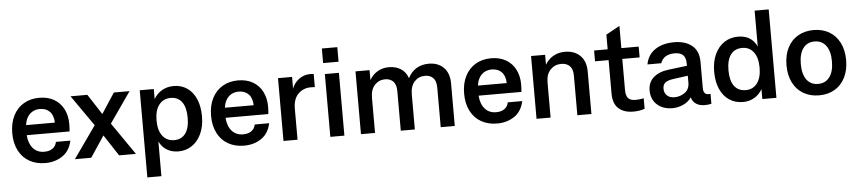

<svg xmlns="http://www.w3.org/2000/svg" viewBox="-48 -1016 6808 1523"><g transform="rotate(-5 3356.0 -255.0)"><path d="M490 -223H149Q154 -156 187.5 -118Q221 -80 277 -80Q318 -80 343.5 -98.5Q369 -117 375 -150H490Q473 -69 414.5 -29.5Q356 10 277 10Q205 10 150.5 -21Q96 -52 66 -110.5Q36 -169 36 -248Q36 -329 66 -388Q96 -447 149.5 -478.5Q203 -510 273 -510Q342 -510 391.5 -481Q441 -452 467 -400.5Q493 -349 493 -284Q493 -247 490 -223ZM380 -303Q379 -360 349.5 -390.5Q320 -421 270 -421Q222 -421 190 -390Q158 -359 151 -303Z M822 -256 999 0H865L755 -168L643 0H513L693 -255L522 -500H656L761 -338L867 -500H992Z M1547 -251Q1547 -171 1519.5 -112Q1492 -53 1444.5 -21.5Q1397 10 1338 10Q1285 10 1246 -13.5Q1207 -37 1185 -82V194H1073V-500H1185V-420Q1210 -463 1251 -486.5Q1292 -510 1344 -510Q1404 -510 1450 -479Q1496 -448 1521.5 -389.5Q1547 -331 1547 -251ZM1433 -250Q1433 -332 1401.5 -375Q1370 -418 1312 -418Q1253 -418 1219 -374Q1185 -330 1185 -250Q1185 -170 1219 -126Q1253 -82 1312 -82Q1370 -82 1401.5 -125Q1433 -168 1433 -250Z M2073 -223H1732Q1737 -156 1770.5 -118Q1804 -80 1860 -80Q1901 -80 1926.5 -98.5Q1952 -117 1958 -150H2073Q2056 -69 1997.5 -29.5Q1939 10 1860 10Q1788 10 1733.5 -21Q1679 -52 1649 -110.5Q1619 -169 1619 -248Q1619 -329 1649 -388Q1679 -447 1732.5 -478.5Q1786 -510 1856 -510Q1925 -510 1974.5 -481Q2024 -452 2050 -400.5Q2076 -349 2076 -284Q2076 -247 2073 -223ZM1963 -303Q1962 -360 1932.5 -390.5Q1903 -421 1853 -421Q1805 -421 1773 -390Q1741 -359 1734 -303Z M2174 0V-500H2286V-406Q2301 -450 2340.5 -480Q2380 -510 2430 -510Q2450 -510 2459 -509V-404Q2446 -405 2426 -405Q2367 -405 2326.5 -365Q2286 -325 2286 -247V0Z M2541 -588V-704H2664V-588ZM2547 -500H2659V0H2547Z M3538 -339V0H3426V-315Q3426 -368 3401.5 -392.5Q3377 -417 3337 -417Q3287 -417 3253.5 -381.5Q3220 -346 3220 -278V0H3108V-315Q3108 -368 3083.5 -392.5Q3059 -417 3020 -417Q2970 -417 2936.5 -381.5Q2903 -346 2903 -278V0H2791V-500H2903V-421Q2928 -464 2967.5 -487Q3007 -510 3058 -510Q3113 -510 3153 -484Q3193 -458 3209 -409Q3233 -458 3275.5 -484Q3318 -510 3375 -510Q3449 -510 3493.5 -465Q3538 -420 3538 -339Z M4088 -223H3747Q3752 -156 3785.5 -118Q3819 -80 3875 -80Q3916 -80 3941.5 -98.5Q3967 -117 3973 -150H4088Q4071 -69 4012.5 -29.5Q3954 10 3875 10Q3803 10 3748.5 -21Q3694 -52 3664 -110.5Q3634 -169 3634 -248Q3634 -329 3664 -388Q3694 -447 3747.5 -478.5Q3801 -510 3871 -510Q3940 -510 3989.5 -481Q4039 -452 4065 -400.5Q4091 -349 4091 -284Q4091 -247 4088 -223ZM3978 -303Q3977 -360 3947.5 -390.5Q3918 -421 3868 -421Q3820 -421 3788 -390Q3756 -359 3749 -303Z M4626 -339V0H4514V-315Q4514 -368 4489 -392.5Q4464 -417 4421 -417Q4371 -417 4336 -381.5Q4301 -346 4301 -278V0H4189V-500H4301V-421Q4326 -464 4367 -487Q4408 -510 4459 -510Q4535 -510 4580.5 -465Q4626 -420 4626 -339Z M5050 -5Q5013 10 4959 10Q4885 10 4842 -28.5Q4799 -67 4799 -149V-414H4691V-500H4799V-617L4908 -677V-500H5046V-414H4908V-167Q4908 -121 4926 -101Q4944 -81 4985 -81Q5015 -81 5050 -88Z M5581 -77V2Q5557 8 5528 8Q5487 8 5459.5 -10Q5432 -28 5422 -63Q5399 -28 5357 -9Q5315 10 5271 10Q5195 10 5148.5 -32.5Q5102 -75 5102 -147Q5102 -210 5146 -249Q5190 -288 5267 -297L5414 -315V-332Q5414 -379 5392.5 -400.5Q5371 -422 5325 -422Q5237 -422 5213 -353H5103Q5116 -427 5175.5 -468.5Q5235 -510 5329 -510Q5418 -510 5471 -466.5Q5524 -423 5524 -336V-128Q5524 -76 5565 -76Q5574 -76 5581 -77ZM5414 -182V-236L5297 -220Q5253 -214 5233 -198Q5213 -182 5213 -150Q5213 -117 5234.5 -96Q5256 -75 5295 -75Q5340 -75 5377 -101.5Q5414 -128 5414 -182Z M5987 -704H6099V0H5987V-79Q5963 -37 5923 -13.5Q5883 10 5833 10Q5771 10 5724 -21Q5677 -52 5651 -110.5Q5625 -169 5625 -249Q5625 -329 5652.5 -388Q5680 -447 5728 -478.5Q5776 -510 5837 -510Q5944 -510 5987 -419ZM5987 -250Q5987 -330 5953.5 -374Q5920 -418 5863 -418Q5803 -418 5771 -375Q5739 -332 5739 -250Q5739 -168 5771 -125Q5803 -82 5863 -82Q5920 -82 5953.5 -126Q5987 -170 5987 -250Z M6676 -250Q6676 -170 6646 -111Q6616 -52 6562.5 -21Q6509 10 6439 10Q6369 10 6315 -21Q6261 -52 6231 -111Q6201 -170 6201 -250Q6201 -330 6231 -389Q6261 -448 6315 -479Q6369 -510 6439 -510Q6509 -510 6562.5 -479Q6616 -448 6646 -389Q6676 -330 6676 -250ZM6315 -250Q6315 -169 6347.5 -125Q6380 -81 6439 -81Q6497 -81 6530 -125Q6563 -169 6563 -250Q6563 -331 6530 -375Q6497 -419 6439 -419Q6380 -419 6347.5 -375Q6315 -331 6315 -250Z"/></g></svg>

Font: CBA Beacon Sans Bold
Style: Regular
Weight: 700
Designer: Wei Huang
Foundry: Wei Huang
Version: Version 1.002